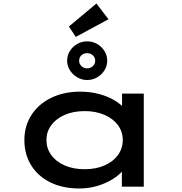

<svg xmlns="http://www.w3.org/2000/svg" viewBox="-20 -1057 1033 1087"><path d="M429 10Q334 10 264 -25Q194 -60 156 -122Q118 -184 118 -264Q118 -344 158 -406Q198 -468 269.5 -503Q341 -538 434 -538Q491 -538 540 -525Q589 -512 625.5 -490.5Q662 -469 683 -445Q704 -421 705 -398L671 -395V-527H794V0H670V-146L695 -136Q694 -113 672 -87.5Q650 -62 613.5 -40Q577 -18 529.5 -4Q482 10 429 10ZM459 -99Q523 -99 572 -120.5Q621 -142 648 -179.5Q675 -217 675 -264Q675 -311 648 -348Q621 -385 572 -406.5Q523 -428 459 -428Q395 -428 346 -406.5Q297 -385 270 -348Q243 -311 243 -264Q243 -217 270 -179.5Q297 -142 346 -120.5Q395 -99 459 -99ZM473 -604Q444 -604 418 -619Q392 -634 376 -659Q360 -684 360 -713Q360 -743 375.5 -768Q391 -793 417 -808Q443 -823 473 -823Q504 -823 530 -808Q556 -793 571.5 -768Q587 -743 587 -713Q587 -684 571.5 -659Q556 -634 530 -619Q504 -604 473 -604ZM473 -670Q492 -670 505.5 -682.5Q519 -695 519 -713Q519 -732 505.5 -744Q492 -756 473 -756Q454 -756 441 -744Q428 -732 428 -713Q428 -695 441.5 -682.5Q455 -670 473 -670ZM409 -848 370 -907 526 -1037 594 -948Z"/></svg>

Font: Lexend Zetta Medium
Style: Regular
Weight: 500
Designer: Bonnie Shaver-Troup, Thomas Jockin
Foundry: Lexend
Version: Version 1.007